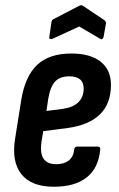

<svg xmlns="http://www.w3.org/2000/svg" viewBox="-20 -704 453 732"><path d="M185 8Q100 8 61.5 -40Q23 -88 38 -178L61 -323Q76 -414 122 -457Q168 -500 252 -500Q324 -500 363.5 -469Q403 -438 403 -380Q403 -309 361 -268Q319 -227 238 -216L145 -204L138 -163Q132 -120 146 -99Q160 -78 195 -78Q224 -78 242 -92Q260 -106 263 -134Q264 -145 274 -145H352Q364 -145 362 -134Q356 -64 311 -28Q266 8 185 8ZM157 -281 220 -289Q260 -295 279.5 -315Q299 -335 299 -366Q299 -390 285 -401.5Q271 -413 244 -413Q209 -413 190.5 -393.5Q172 -374 164 -328ZM180 -556Q174 -554 170.5 -555.5Q167 -557 168 -563L176 -619Q177 -625 179 -627.5Q181 -630 186 -632L282 -682Q291 -686 296 -682L375 -629Q385 -623 384 -614L375 -564Q374 -558 370 -555.5Q366 -553 362 -556L282 -603Z"/></svg>

Font: Sofia Sans Condensed
Style: Bold Italic
Weight: 700
Italic angle: -9°
Version: Version 4.100